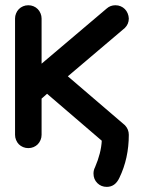

<svg xmlns="http://www.w3.org/2000/svg" viewBox="-20 -567 548 735"><path d="M160.2 -208 139.2 -189.5V-50.8Q139.2 -40.5 135.3 -31.2Q131.3 -21.5 124.5 -14.6Q117.7 -7.8 108.4 -3.9Q99.1 0 88.4 0Q77.6 0 68.4 -3.9Q59.1 -7.8 52.2 -14.6Q45.4 -21.5 41.5 -31.2Q37.6 -40.5 37.6 -50.8V-496.1Q37.6 -506.3 41.5 -515.6Q45.4 -525.4 52.2 -532.2Q59.1 -539.1 68.4 -543Q77.6 -546.9 88.4 -546.9Q99.1 -546.9 108.4 -543Q117.7 -539.1 124.5 -532.2Q131.3 -525.4 135.3 -515.6Q139.2 -506.3 139.2 -496.1V-323.2L388.2 -534.2Q402.3 -546.9 421.9 -546.9Q432.6 -546.9 441.9 -543Q451.2 -539.1 458 -532.2Q464.8 -525.4 468.8 -515.6Q472.7 -506.3 473.1 -496.1Q473.1 -475.1 458 -460L239.7 -274.9L458.5 -87.4Q473.1 -71.8 473.1 -50.8Q473.1 39.1 437 113.8Q420.9 148.4 388.7 148.4Q367.2 148.4 352.5 133.8Q337.9 119.1 337.9 97.2Q337.9 84.5 343.8 73.2Q367.2 18.6 369.6 -28.3Z"/></svg>

Font: Comfortaa
Style: Bold
Weight: 700
Designer: Johan Aakerlund
Foundry: Johan Aakerlund
Version: Version 2.001; ttfautohint (v1.4.1)